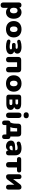

<svg xmlns="http://www.w3.org/2000/svg" viewBox="2672 -3456 972 6357"><g transform="rotate(90 3158.5 -277.0)"><path d="M149 189C207 189 239 158 239 99V-59C267 -17 323 11 385 11C512 11 600 -87 600 -246C600 -406 511 -503 385 -503C319 -503 262 -473 235 -426C230 -475 200 -501 148 -501C91 -501 61 -470 61 -412V99C61 158 92 189 149 189ZM329 -120C274 -120 236 -158 236 -246C236 -335 274 -372 329 -372C383 -372 421 -335 421 -246C421 -158 383 -120 329 -120Z M948 11C1111 11 1219 -87 1219 -246C1219 -405 1111 -503 948 -503C784 -503 676 -405 676 -246C676 -87 784 11 948 11ZM948 -120C893 -120 855 -158 855 -246C855 -335 893 -372 948 -372C1002 -372 1040 -335 1040 -246C1040 -158 1002 -120 948 -120Z M1522 11C1681 11 1774 -46 1774 -140C1774 -202 1742 -242 1679 -257C1726 -276 1755 -315 1755 -364C1755 -452 1675 -503 1534 -503C1465 -503 1400 -493 1346 -474C1257 -447 1292 -336 1389 -363C1423 -374 1461 -380 1499 -380C1575 -380 1596 -366 1596 -341C1596 -320 1579 -308 1544 -308H1467C1425 -308 1401 -287 1401 -249C1401 -210 1425 -188 1467 -188H1558C1598 -188 1615 -175 1615 -151C1615 -121 1585 -110 1517 -110C1475 -110 1420 -119 1378 -132C1281 -161 1254 -46 1342 -17C1395 2 1457 11 1522 11Z M1953 9C2012 9 2042 -23 2042 -81V-356H2196V-81C2196 -23 2227 9 2285 9C2342 9 2374 -23 2374 -81V-393C2374 -457 2339 -492 2275 -492H1963C1899 -492 1864 -457 1864 -393V-81C1864 -23 1896 9 1953 9Z M2744 11C2907 11 3015 -87 3015 -246C3015 -405 2907 -503 2744 -503C2580 -503 2472 -405 2472 -246C2472 -87 2580 11 2744 11ZM2744 -120C2689 -120 2651 -158 2651 -246C2651 -335 2689 -372 2744 -372C2798 -372 2836 -335 2836 -246C2836 -158 2798 -120 2744 -120Z M3417 0C3549 0 3618 -54 3618 -140C3618 -199 3590 -242 3522 -258C3570 -276 3599 -314 3599 -364C3599 -442 3549 -492 3409 -492H3199C3143 -492 3113 -462 3113 -407V-86C3113 -30 3143 0 3199 0ZM3276 -390H3387C3420 -390 3440 -376 3440 -347C3440 -319 3420 -303 3387 -303H3276ZM3276 -200H3396C3438 -200 3459 -184 3459 -152C3459 -119 3438 -103 3396 -103H3276Z M3796 -572C3860 -572 3895 -602 3895 -658C3895 -713 3860 -743 3796 -743C3733 -743 3697 -713 3697 -658C3697 -602 3733 -572 3796 -572ZM3796 9C3855 9 3886 -26 3886 -88V-404C3886 -467 3854 -501 3796 -501C3739 -501 3708 -467 3708 -404V-88C3708 -26 3739 9 3796 9Z M4047 139C4096 139 4121 112 4121 61V0H4432V61C4432 112 4458 139 4507 139C4555 139 4582 112 4582 61V-55C4582 -106 4554 -134 4503 -134H4499V-393C4499 -457 4464 -492 4400 -492H4172C4109 -492 4074 -457 4074 -393V-359C4074 -247 4063 -187 4034 -133C3993 -127 3971 -100 3971 -55V61C3971 112 3999 139 4047 139ZM4188 -133C4210 -178 4223 -247 4223 -311V-358H4333V-133Z M4827 11C4892 11 4939 -21 4957 -71C4961 -19 4990 9 5040 9C5093 9 5123 -23 5123 -81V-283C5123 -434 5045 -503 4881 -503C4836 -503 4781 -496 4718 -473C4629 -441 4664 -317 4752 -349C4801 -368 4840 -374 4873 -374C4933 -374 4955 -356 4955 -308V-294H4917C4711 -294 4634 -258 4634 -151C4634 -58 4712 11 4827 11ZM4867 -105C4825 -105 4803 -127 4803 -158C4803 -194 4838 -210 4917 -210H4955V-192C4955 -140 4916 -105 4867 -105Z M5435 9C5493 9 5524 -23 5524 -81V-353H5616C5664 -353 5690 -378 5690 -423C5690 -468 5664 -492 5616 -492H5254C5207 -492 5180 -467 5180 -423C5180 -378 5207 -353 5254 -353H5346V-81C5346 -23 5378 9 5435 9Z M5831 9C5887 9 5913 -23 5931 -47L6097 -267V-75C6097 -21 6125 9 6177 9C6229 9 6257 -21 6257 -75V-407C6257 -472 6230 -501 6175 -501C6120 -501 6093 -470 6075 -445L5909 -226V-417C5909 -472 5881 -501 5830 -501C5778 -501 5749 -472 5749 -417V-85C5749 -21 5776 9 5831 9Z"/></g></svg>

Font: Nunito Black
Style: Regular
Weight: 900
Designer: Vernon Adams
Foundry: Vernon Adams
Version: Version 3.602